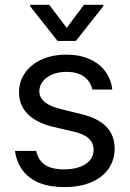

<svg xmlns="http://www.w3.org/2000/svg" viewBox="-20 -763 536 794"><path d="M254.9 -465.8Q222.7 -465.8 197.3 -455.6Q171.9 -445.3 157.2 -426.8Q142.6 -408.2 142.6 -385.7Q142.6 -359.4 165 -340.8Q187.5 -322.3 233.4 -311.5L312.5 -292Q383.8 -275.4 418.9 -239.7Q454.1 -204.1 454.1 -148.4Q454.1 -102.5 429.7 -66.4Q405.3 -30.3 358.4 -9.8Q311.5 10.7 246.1 10.7Q186.5 10.7 143.6 -6.3Q100.6 -23.4 74.7 -57.1Q48.8 -90.8 42 -138.7H129.9Q137.7 -100.6 166 -81.5Q194.3 -62.5 244.1 -62.5Q281.2 -62.5 309.1 -72.3Q336.9 -82 352.1 -100.6Q367.2 -119.1 367.2 -143.6Q367.2 -171.9 346.2 -190.9Q325.2 -210 280.3 -219.7L200.2 -238.3Q130.9 -254.9 94.7 -291.5Q58.6 -328.1 58.6 -380.9Q58.6 -425.8 83.5 -461.4Q108.4 -497.1 152.8 -517.1Q197.3 -537.1 254.9 -537.1Q308.6 -537.1 349.6 -519Q390.6 -501 415 -468.3Q439.5 -435.5 444.3 -392.6H362.3Q353.5 -427.7 326.7 -446.8Q299.8 -465.8 254.9 -465.8ZM255.9 -647.5 327.1 -743.2H407.2V-737.3L293.9 -593.8H217.8L104.5 -737.3V-743.2H183.6Z"/></svg>

Font: Pretendard Std Variable
Style: Regular
Weight: 400
Designer: Base glyphs from Inter by Rasmus Andersson; Hangeul glyphs from Noto Sans CJK(Source Han Sans) by Jang Soo-young and Kan
Foundry: Kil Hyung-jin
Version: Version 1.309;Glyphs 3.2 (3225)